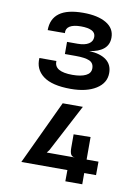

<svg xmlns="http://www.w3.org/2000/svg" viewBox="-105 -930 810 1129"><g transform="rotate(10 300.0 -365.0)"><path d="M302.5 -408.5Q191 -408.5 138.2 -448.2Q85.5 -488 90.5 -555.5H192Q190 -523 217 -507.2Q244 -491.5 298.5 -491.5Q349 -491.5 378.2 -505.8Q407.5 -520 407.5 -549Q407.5 -581 381 -592.8Q354.5 -604.5 298.5 -604.5H234V-677H297Q340 -677 363.2 -691.8Q386.5 -706.5 386.5 -733.5Q386.5 -758.5 363.5 -769.8Q340.5 -781 299.5 -781Q255 -781 232.5 -767Q210 -753 212.5 -725.5H110Q110 -793 156.8 -827.5Q203.5 -862 299 -862Q386 -862 436.5 -832.2Q487 -802.5 487 -747Q487 -704 457 -679Q427 -654 372 -646.5Q438.5 -643.5 474.2 -616.5Q510 -589.5 510 -539.5Q510 -479.5 453.2 -444Q396.5 -408.5 302.5 -408.5ZM92 65 271.5 -317H392L242.5 -32.5L229.5 -15.5H398.5Q381.5 -15.5 374 -27.8Q366.5 -40 366.5 -68.5V-148.5L467.5 -150V-15.5H538.5L538 65H467.5V132H366.5L367 65Z"/></g></svg>

Font: Spline Sans Mono SemiBold
Style: Regular
Weight: 600
Monospace: yes
Version: Version 1.004